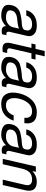

<svg xmlns="http://www.w3.org/2000/svg" viewBox="1138 -1842 729 3044"><g transform="rotate(90 1502.0 -320.5)"><path d="M539 -60 523 10Q397 37 394 -51Q319 24 232 24Q135 24 89 -15.5Q43 -55 63 -141Q75 -195 108.5 -229Q142 -263 183 -274.5Q224 -286 270.5 -293.5Q317 -301 355.5 -302.5Q394 -304 422.5 -316Q451 -328 456 -351L462 -378Q470 -412 446.5 -438.5Q423 -465 365 -465Q256 -465 227 -373H142Q159 -446 221 -493Q283 -540 383 -540Q482 -540 523.5 -495.5Q565 -451 550 -388L489 -125Q478 -91 489 -70.5Q500 -50 539 -60ZM412 -161 434 -257Q403 -244 351.5 -237Q300 -230 262.5 -226.5Q225 -223 191 -202Q157 -181 148 -141Q136 -90 168.5 -70.5Q201 -51 265 -51Q314 -51 357.5 -82.5Q401 -114 412 -161Z M670 -455 685 -520H755L789 -665H874L840 -520H925L910 -455H825L749 -125Q741 -91 757 -78.5Q773 -66 821 -70L805 0Q708 14 677.5 -19Q647 -52 664 -125L740 -455Z M1364 -60 1348 10Q1222 37 1219 -51Q1144 24 1057 24Q960 24 914 -15.5Q868 -55 888 -141Q900 -195 933.5 -229Q967 -263 1008 -274.5Q1049 -286 1095.5 -293.5Q1142 -301 1180.5 -302.5Q1219 -304 1247.5 -316Q1276 -328 1281 -351L1287 -378Q1295 -412 1271.5 -438.5Q1248 -465 1190 -465Q1081 -465 1052 -373H967Q984 -446 1046 -493Q1108 -540 1208 -540Q1307 -540 1348.5 -495.5Q1390 -451 1375 -388L1314 -125Q1303 -91 1314 -70.5Q1325 -50 1364 -60ZM1237 -161 1259 -257Q1228 -244 1176.5 -237Q1125 -230 1087.5 -226.5Q1050 -223 1016 -202Q982 -181 973 -141Q961 -90 993.5 -70.5Q1026 -51 1090 -51Q1139 -51 1182.5 -82.5Q1226 -114 1237 -161Z M1744 -465Q1670 -465 1618 -407Q1566 -349 1545 -258Q1524 -167 1549.5 -109Q1575 -51 1649 -51Q1764 -51 1809 -173H1894Q1824 24 1631 24Q1515 24 1473 -53.5Q1431 -131 1460 -258Q1489 -385 1567.5 -462.5Q1646 -540 1762 -540Q1962 -540 1933 -343H1848Q1860 -465 1744 -465Z M2428 -60 2412 10Q2286 37 2283 -51Q2208 24 2121 24Q2024 24 1978 -15.5Q1932 -55 1952 -141Q1964 -195 1997.5 -229Q2031 -263 2072 -274.5Q2113 -286 2159.5 -293.5Q2206 -301 2244.5 -302.5Q2283 -304 2311.5 -316Q2340 -328 2345 -351L2351 -378Q2359 -412 2335.5 -438.5Q2312 -465 2254 -465Q2145 -465 2116 -373H2031Q2048 -446 2110 -493Q2172 -540 2272 -540Q2371 -540 2412.5 -495.5Q2454 -451 2439 -388L2378 -125Q2367 -91 2378 -70.5Q2389 -50 2428 -60ZM2301 -161 2323 -257Q2292 -244 2240.5 -237Q2189 -230 2151.5 -226.5Q2114 -223 2080 -202Q2046 -181 2037 -141Q2025 -90 2057.5 -70.5Q2090 -51 2154 -51Q2203 -51 2246.5 -82.5Q2290 -114 2301 -161Z M2499 0 2620 -525H2705L2693 -470Q2768 -540 2861 -540Q2950 -540 2983.5 -492Q3017 -444 2997 -358L2914 0H2829L2912 -358Q2924 -408 2903 -436.5Q2882 -465 2828 -465Q2754 -465 2713.5 -424.5Q2673 -384 2655 -308L2584 0Z"/></g></svg>

Font: Miedinger
Style: Italic
Weight: 400
Italic angle: -13°
Version: Version 001.000